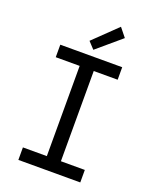

<svg xmlns="http://www.w3.org/2000/svg" viewBox="-169 -1033 901 1127"><g transform="rotate(20 281.0 -470.0)"><path d="M87.9 0V-78.1H237.3V-641.6H87.9V-719.7H474.6V-641.6H325.2V-78.1H474.6V0ZM280.3 -757.8 241.2 -799.8 386.7 -940.4 430.7 -885.7Z"/></g></svg>

Font: Reddit Mono
Style: Regular
Weight: 400
Monospace: yes
Designer: Stephen Hutchings
Foundry: Reddit
Version: Version 1.014; ttfautohint (v1.8.4.7-5d5b)